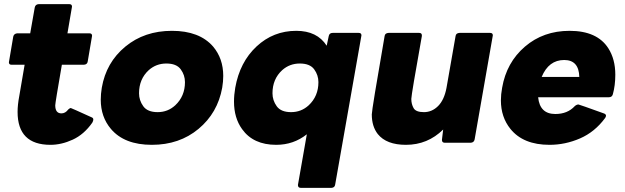

<svg xmlns="http://www.w3.org/2000/svg" viewBox="-20 -690 3019 928"><path d="M224 10Q65 10 65 -149Q65 -183 73 -225L99 -377H36Q23 -377 23 -389Q23 -392 44 -513Q47 -527 63 -529H126L148 -654Q151 -669 167 -670H315Q328 -670 328 -658Q328 -655 306 -529H412Q425 -529 425 -517Q425 -514 404 -393Q402 -378 385 -377H279Q247 -192 247 -181Q247 -142 277 -142Q296 -142 310 -161Q318 -168 322 -168Q324 -168 425 -122Q431 -119 431 -112Q431 -106 426 -97Q386 -40 331.5 -15Q277 10 224 10Z M714 10Q581 10 516 -67Q467 -125 467 -208Q467 -236 472 -266Q493 -388 585.5 -464.5Q678 -541 811 -541Q944 -541 1010 -465Q1059 -407 1059 -323Q1059 -296 1054 -266Q1032 -144 939.5 -67Q847 10 714 10ZM742 -148Q791 -148 827 -181Q874 -225 874 -293Q874 -327 853.5 -355Q833 -383 784 -383Q735 -383 699 -351Q652 -308 652 -239Q652 -205 672.5 -176.5Q693 -148 742 -148Z M1582 218H1434Q1420 218 1420 204L1463 -41Q1399 10 1315 10Q1204 10 1150 -66Q1111 -120 1111 -199Q1111 -231 1117 -266Q1139 -390 1220 -465.5Q1301 -541 1412 -541Q1513 -541 1559 -469L1569 -516Q1572 -531 1588 -531H1714Q1727 -531 1727 -519L1600 202Q1598 217 1582 218ZM1387 -148Q1436 -148 1472 -181Q1519 -225 1519 -293Q1519 -327 1498.5 -355Q1478 -383 1429 -383Q1380 -383 1344 -351Q1297 -308 1297 -239Q1297 -205 1317.5 -176.5Q1338 -148 1387 -148Z M1942 10Q1848 10 1806 -42Q1777 -79 1777 -137Q1777 -159 1839 -516Q1841 -530 1858 -531H2006Q2019 -531 2019 -519V-516Q1968 -231 1968 -212Q1968 -187 1979 -167.5Q1990 -148 2029 -148Q2068 -148 2097.5 -177.5Q2127 -207 2138 -265L2182 -516Q2184 -530 2201 -531H2349Q2362 -531 2362 -519L2274 -16Q2271 -1 2255 0H2130Q2116 0 2116 -14L2122 -64Q2047 10 1942 10Z M2636 10Q2509 10 2447 -67Q2401 -124 2401 -205Q2401 -234 2407 -266Q2428 -388 2517 -464.5Q2606 -541 2733 -541Q2866 -541 2920 -457Q2954 -404 2954 -329Q2954 -277 2942 -234Q2938 -220 2923 -220H2581Q2589 -139 2664 -139Q2723 -139 2758 -177Q2767 -185 2776 -185Q2779 -185 2901 -141Q2909 -137 2909 -131Q2909 -126 2905 -120Q2855 -52 2783.5 -21Q2712 10 2636 10ZM2780 -318Q2778 -400 2707 -400Q2632 -400 2598 -318Z"/></svg>

Font: YamahaIndonesia935. App XBold
Style: Italic
Weight: 800
Italic angle: -10°
Designer: Dalton Maag Ltd
Foundry: Dalton Maag Ltd
Version: Version 1.002; January 01, 2024; Regular/Italic